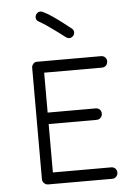

<svg xmlns="http://www.w3.org/2000/svg" viewBox="-53 -792 594 834"><g transform="rotate(-5 243.5 -375.5)"><path d="M123 0Q113 0 105.5 -7.5Q98 -15 98 -25V-510Q98 -520 104.5 -527.5Q111 -535 120 -535H400Q411 -535 418 -528Q425 -521 425 -510Q425 -500 418 -492.5Q411 -485 400 -485H148V-311H357Q368 -311 375 -304Q382 -297 382 -286Q382 -276 375 -268.5Q368 -261 357 -261H148V-50H402Q413 -50 420 -43Q427 -36 427 -25Q427 -15 420 -7.5Q413 0 402 0ZM166 -748Q185 -739 207.5 -723.5Q230 -708 250.5 -692Q271 -676 285 -665Q293 -659 293 -648Q293 -639 286 -632Q279 -625 270 -625Q263 -625 256 -630Q243 -640 223 -655Q203 -670 182 -684.5Q161 -699 143 -709Q132 -715 132 -728Q132 -736 138.5 -743.5Q145 -751 155 -751Q160 -751 166 -748Z"/></g></svg>

Font: Hubballi
Style: Regular
Weight: 400
Designer: Erin McLaughlin
Version: Version 1.000; ttfautohint (v1.8.3)